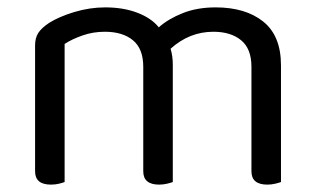

<svg xmlns="http://www.w3.org/2000/svg" viewBox="-20 -495 856 520"><path d="M661 -314Q661 -363 633 -386Q605 -409 558 -409Q493 -409 442 -363Q448 -343 448 -320V-2Q443 0 432.5 2.5Q422 5 411 5Q368 5 368 -31V-314Q368 -363 340 -386Q312 -409 264 -409Q232 -409 203.5 -399Q175 -389 155 -376V-2Q150 0 140 2.5Q130 5 118 5Q75 5 75 -31V-372Q75 -392 83.5 -405.5Q92 -419 113 -433Q140 -450 181.5 -462.5Q223 -475 265 -475Q314 -475 352 -460.5Q390 -446 410 -421Q436 -444 475 -459.5Q514 -475 564 -475Q645 -475 693 -436.5Q741 -398 741 -318V-2Q736 0 725.5 2.5Q715 5 704 5Q661 5 661 -31V-314Z"/></svg>

Font: Baloo Bhai 2
Style: Regular
Weight: 400
Designer: Supriya Tembe, Noopur Datye and Ek Type
Foundry: Ek Type
Version: Version 1.640;PS 1.000;hotconv 16.6.51;makeotf.lib2.5.65220;